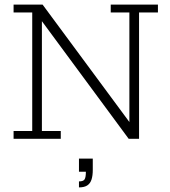

<svg xmlns="http://www.w3.org/2000/svg" viewBox="-20 -603 740 834"><path d="M39 0V-34H120V-549H39V-583H165L542 -73V-549H461V-583H666V-549H584V0H539L162 -511V-34H244V0ZM323 211V185Q342 185 347.5 176Q353 167 353 143H323V86H383V135Q383 160 377.5 177Q372 194 359 202.5Q346 211 323 211Z"/></svg>

Font: Rokkitt SemiBold ExtraLight
Style: Regular
Weight: 250
Version: Version 3.103